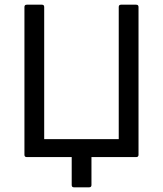

<svg xmlns="http://www.w3.org/2000/svg" viewBox="-20 -675 700 825"><path d="M297.9 129.9Q288.1 129.9 288.1 120.1V0H95.2Q85 0 85 -9.8V-645Q85 -654.8 95.2 -654.8H160.2Q169.9 -654.8 169.9 -645V-77.1H490.2V-645Q490.2 -654.8 500 -654.8H564.9Q575.2 -654.8 575.2 -645V-9.8Q575.2 0 564.9 0H373V120.1Q373 129.9 362.8 129.9Z"/></svg>

Font: Sofia Sans
Style: Regular
Weight: 400
Designer: Botio Nikoltchev, Ani Petrova
Foundry: lettersoup
Version: Version 4.100